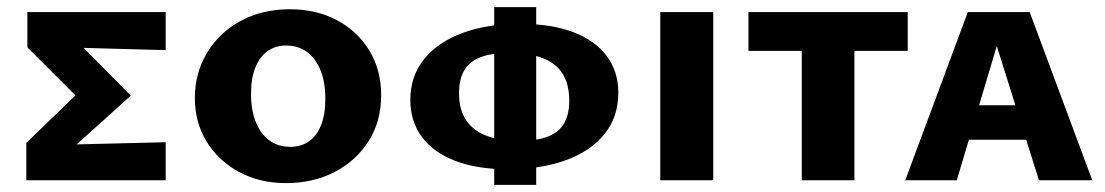

<svg xmlns="http://www.w3.org/2000/svg" viewBox="-20 -507 3109 540"><path d="M54 0V-105L243 -288L241 -190L57 -374V-473H446V-366L190 -373L173 -415L348 -238L158 -67V-100L446 -107V0Z M784 8Q710 8 652 -23.5Q594 -55 561 -109Q528 -163 528 -231Q528 -301 562 -358Q596 -415 656.5 -448Q717 -481 795 -481Q870 -481 928 -450Q986 -419 1019 -364.5Q1052 -310 1052 -239Q1052 -166 1017 -110.5Q982 -55 921.5 -23.5Q861 8 784 8ZM796 -94Q827 -94 849 -109.5Q871 -125 883 -155Q895 -185 895 -229Q895 -277 881 -310.5Q867 -344 842.5 -361.5Q818 -379 785 -379Q755 -379 733 -363.5Q711 -348 698.5 -318Q686 -288 686 -243Q686 -196 700 -162.5Q714 -129 738.5 -111.5Q763 -94 796 -94Z M1408 -31Q1322 -31 1260.5 -54.5Q1199 -78 1166.5 -122Q1134 -166 1134 -226Q1134 -293 1173 -341Q1212 -389 1281.5 -414.5Q1351 -440 1443 -440Q1531 -440 1592.5 -416.5Q1654 -393 1686.5 -349.5Q1719 -306 1719 -246Q1719 -179 1681 -131Q1643 -83 1573 -57Q1503 -31 1408 -31ZM1442 -111Q1492 -111 1522.5 -123.5Q1553 -136 1567 -161Q1581 -186 1581 -223Q1581 -270 1562.5 -299.5Q1544 -329 1506.5 -343.5Q1469 -358 1411 -358Q1361 -358 1330 -345.5Q1299 -333 1285 -308Q1271 -283 1271 -245Q1271 -199 1290.5 -169.5Q1310 -140 1347.5 -125.5Q1385 -111 1442 -111ZM1370 13V-487H1488V13Z M1837 0V-473H1986V0Z M2235 0V-473H2383V0ZM2085 -364V-473H2533V-364Z M2526 0 2702 -473H2876L3052 0H2902L2767 -430H2799L2671 0ZM2630 -114 2664 -211H2894L2939 -114Z"/></svg>

Font: Ysabeau SC ExtraBold
Style: Regular
Weight: 800
Designer: Christian Thalmann (Catharsis Fonts)
Version: Version 2.001;gftools[0.9.30]; featfreeze: smcp